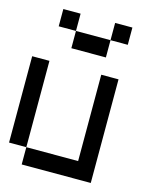

<svg xmlns="http://www.w3.org/2000/svg" viewBox="-131 -987 861 1074"><g transform="rotate(15 300.0 -450.0)"><path d="M0 -100V-600H100V-100ZM100 -100H400V-600H500V0H100ZM100 -800V-900H200V-800ZM200 -700V-800H400V-700ZM400 -800V-900H500V-800Z"/></g></svg>

Font: Galmuri9 Regular
Style: Regular
Weight: 400
Designer: Lee Minseo (quiple)
Version: Version 2.399;hotconv 1.1.1;makeotfexe 2.6.0 DEVELOPMENT